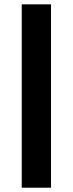

<svg xmlns="http://www.w3.org/2000/svg" viewBox="-20 -770 335 884"><path d="M214.8 -750V94.2H80.1V-750Z"/></svg>

Font: D-DIN-PRO Heavy
Style: Bold
Weight: 900
Designer: Charles Nix
Foundry: CyberFei
Version: Version 1.000;hotconv 1.0.109;makeotfexe 2.5.65596